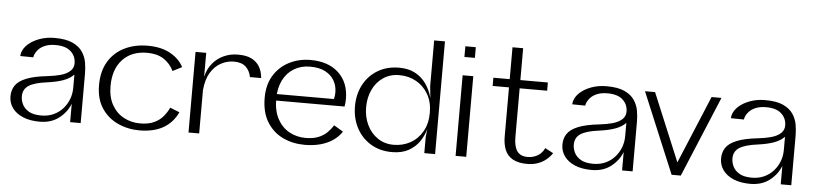

<svg xmlns="http://www.w3.org/2000/svg" viewBox="-42 -883 4743 1120"><g transform="rotate(5 2329.5 -323.5)"><path d="M210.2 12.8Q153.1 12.8 112.5 -4.3Q71.8 -21.4 49.9 -51.4Q28 -81.3 28 -119.9Q28 -156.3 46.1 -183.4Q64.2 -210.6 109.2 -229Q154.1 -247.4 232.6 -256Q274 -260.6 308.3 -269.9Q342.6 -279.3 363.3 -297.6Q383.9 -315.8 383.9 -344.1Q383.9 -385.8 353.9 -413.3Q323.9 -440.8 264.1 -440.8Q228.5 -440.8 203.3 -430.3Q178 -419.8 163.4 -403.1Q148.8 -386.4 143.2 -368.5Q142.4 -365.4 141.6 -362.6Q140.8 -359.8 141.1 -357.9L64.4 -358.9Q64.8 -363.7 65.7 -368.2Q66.6 -372.8 67.4 -377.4Q75.3 -406 101.9 -429.6Q128.6 -453.1 168.5 -467.4Q208.5 -481.6 254.9 -481.6Q321.8 -481.6 360.7 -463.6Q399.6 -445.6 419 -416.6Q438.4 -387.7 444 -354.5Q449.6 -321.4 449.6 -290.4V0H387.9V-107.7Q368.1 -57 322.7 -22.1Q277.3 12.8 210.2 12.8ZM216.5 -23.9Q256.6 -23.9 288.5 -38.7Q320.5 -53.4 342.7 -78.7Q365 -103.9 376.8 -135.3Q388.5 -166.6 388.5 -200.9V-278.6Q366.5 -255.2 328.5 -241.2Q290.5 -227.3 232.5 -219.5Q161.2 -210.5 127.6 -189.2Q94.1 -168 94.1 -125.5Q94.1 -103.1 104.8 -79.9Q115.5 -56.7 142.1 -40.3Q168.7 -23.9 216.5 -23.9Z M794.3 12.6Q726.1 12.6 667.1 -14.6Q608.2 -41.8 572.6 -95.8Q537 -149.8 537 -230.2Q537 -312.4 571.3 -368.8Q605.6 -425.2 665.2 -454.4Q724.8 -483.6 801 -483.6Q879.5 -483.6 932.8 -454Q986 -424.5 1010.8 -376.8L956.9 -349.2Q935.2 -393.4 896.8 -417.8Q858.4 -442.2 801 -442.2Q709.6 -442.2 657 -385.6Q604.3 -329 604.3 -230.2Q604.3 -164.4 630.5 -119Q656.7 -73.7 700 -51Q743.3 -28.2 794.3 -28.2Q842 -28.2 874.5 -42.7Q907.1 -57.2 928.2 -81.8Q949.2 -106.4 962.2 -135L1017.9 -113Q989 -51.1 933.1 -19.2Q877.1 12.6 794.3 12.6Z M1081 0V-472H1143.5V-331.1Q1153.9 -377.9 1181.4 -410.9Q1208.9 -443.8 1247 -460.8Q1285.1 -477.8 1327 -477.8Q1377.2 -478.6 1407.9 -463.2Q1438.5 -447.9 1454.3 -422.2Q1470.2 -396.6 1474.1 -364.5Q1474.9 -362.1 1474.9 -359.6Q1474.9 -357.1 1475.5 -353.3H1409.8Q1403.3 -390 1379 -412.6Q1354.8 -435.2 1309 -435.2Q1270 -435.2 1233.9 -415.9Q1197.9 -396.5 1173.5 -356.7Q1149.1 -316.9 1143.5 -253.6V0Z M1568.5 -268.4H1909.1Q1911.7 -278.9 1912.9 -287.8Q1914.1 -296.6 1914.1 -307.8Q1914.1 -345.5 1896.6 -376.4Q1879.2 -407.3 1843.9 -426Q1808.7 -444.6 1754.8 -444.6Q1701.2 -444.6 1660.4 -419.8Q1619.5 -395 1596.9 -349.9Q1574.3 -304.7 1573.7 -244Q1572.9 -171.7 1598.7 -123.7Q1624.6 -75.7 1667.9 -51.9Q1711.3 -28 1763.5 -28Q1807.8 -28 1838.1 -40.2Q1868.4 -52.4 1888.9 -72.4Q1909.3 -92.4 1923.9 -115.8L1978.1 -83.5Q1957.4 -52.2 1925.5 -30.7Q1893.5 -9.3 1852.5 1.7Q1811.4 12.6 1761.6 12.6Q1692 12.6 1634 -15Q1576 -42.6 1541 -99Q1506 -155.4 1506 -240.8Q1506 -318.2 1539.5 -372.2Q1573 -426.2 1629.4 -454.9Q1685.8 -483.6 1754 -483.6Q1858.5 -483.6 1918.6 -427.2Q1978.7 -370.8 1978.7 -275.6Q1978.7 -264.3 1977.9 -253.2Q1977.1 -242.1 1974.7 -230.2H1567.7Z M2525 0H2461.8V-93.7L2477.6 -238L2461.8 -392.5V-660H2525ZM2273 10.4Q2201.2 10.4 2147.6 -22.4Q2094 -55.2 2064.6 -111.2Q2035.1 -167.2 2035.1 -238Q2035.1 -308.2 2064.6 -363.7Q2094 -419.2 2147.6 -451.5Q2201.2 -483.8 2273 -483.8Q2327.8 -483.8 2366.9 -462.7Q2406 -441.7 2430.7 -406.3Q2455.5 -370.9 2467.7 -327.3Q2479.9 -283.7 2479.9 -238Q2479.9 -192.3 2468.8 -148.2Q2457.7 -104.1 2433.1 -68.3Q2408.4 -32.5 2369.2 -11.1Q2330 10.4 2273 10.4ZM2278.6 -32.8Q2332.5 -32.8 2376.7 -57.2Q2420.9 -81.7 2447.2 -127.9Q2473.4 -174.1 2473.4 -238Q2473.4 -300.5 2447 -345.9Q2420.5 -391.3 2376.4 -415.9Q2332.3 -440.6 2277.8 -440.6Q2223.7 -440.6 2183.8 -413.5Q2143.8 -386.5 2122.1 -340.5Q2100.3 -294.5 2100.3 -238Q2100.3 -180.9 2122.5 -134.4Q2144.6 -87.9 2185.1 -60.4Q2225.5 -32.8 2278.6 -32.8Z M2645 0V-472H2707.3V0ZM2646 -579.3V-641.9H2707.3V-579.3Z M3064.4 10.4Q3012.7 10.4 2980.7 -7.4Q2948.7 -25.1 2934.6 -58.4Q2920.5 -91.7 2920.5 -136.9V-425.2H2824.8V-473.4H2920.5V-660H2982.9V-473.4H3143.9V-425.2H2982.9V-139.9Q2982.9 -85.5 3002 -57.8Q3021.2 -30.2 3064.4 -30.2Q3094.9 -30.2 3121.9 -45.4Q3148.8 -60.7 3162.2 -90.7L3210.4 -65.3Q3196.8 -44.2 3175.5 -26.8Q3154.2 -9.3 3126.6 0.5Q3099.1 10.4 3064.4 10.4Z M3442.2 12.8Q3385.1 12.8 3344.4 -4.3Q3303.8 -21.4 3281.9 -51.4Q3260 -81.3 3260 -119.9Q3260 -156.3 3278.1 -183.4Q3296.2 -210.6 3341.1 -229Q3386.1 -247.4 3464.6 -256Q3506 -260.6 3540.3 -269.9Q3574.6 -279.3 3595.3 -297.6Q3615.9 -315.8 3615.9 -344.1Q3615.9 -385.8 3585.9 -413.3Q3555.9 -440.8 3496.1 -440.8Q3460.5 -440.8 3435.3 -430.3Q3410 -419.8 3395.4 -403.1Q3380.8 -386.4 3375.2 -368.5Q3374.4 -365.4 3373.6 -362.6Q3372.8 -359.8 3373.1 -357.9L3296.4 -358.9Q3296.8 -363.7 3297.7 -368.2Q3298.6 -372.8 3299.4 -377.4Q3307.3 -406 3333.9 -429.6Q3360.6 -453.1 3400.5 -467.4Q3440.5 -481.6 3486.9 -481.6Q3553.8 -481.6 3592.7 -463.6Q3631.6 -445.6 3651 -416.6Q3670.4 -387.7 3676 -354.5Q3681.6 -321.4 3681.6 -290.4V0H3619.9V-107.7Q3600.1 -57 3554.7 -22.1Q3509.3 12.8 3442.2 12.8ZM3448.5 -23.9Q3488.6 -23.9 3520.5 -38.7Q3552.5 -53.4 3574.7 -78.7Q3597 -103.9 3608.8 -135.3Q3620.5 -166.6 3620.5 -200.9V-278.6Q3598.5 -255.2 3560.5 -241.2Q3522.5 -227.3 3464.5 -219.5Q3393.2 -210.5 3359.6 -189.2Q3326.1 -168 3326.1 -125.5Q3326.1 -103.1 3336.8 -79.9Q3347.5 -56.7 3374.1 -40.3Q3400.7 -23.9 3448.5 -23.9Z M3910 0 3712.8 -472H3771.8L3947.3 -50.5H3926.9L4102.7 -472H4160.6L3963.7 0Z M4371.2 12.8Q4314.1 12.8 4273.4 -4.3Q4232.8 -21.4 4210.9 -51.4Q4189 -81.3 4189 -119.9Q4189 -156.3 4207.1 -183.4Q4225.2 -210.6 4270.1 -229Q4315.1 -247.4 4393.6 -256Q4435 -260.6 4469.3 -269.9Q4503.6 -279.3 4524.3 -297.6Q4544.9 -315.8 4544.9 -344.1Q4544.9 -385.8 4514.9 -413.3Q4484.9 -440.8 4425.1 -440.8Q4389.5 -440.8 4364.3 -430.3Q4339 -419.8 4324.4 -403.1Q4309.8 -386.4 4304.2 -368.5Q4303.4 -365.4 4302.6 -362.6Q4301.8 -359.8 4302.1 -357.9L4225.4 -358.9Q4225.8 -363.7 4226.7 -368.2Q4227.6 -372.8 4228.4 -377.4Q4236.3 -406 4262.9 -429.6Q4289.6 -453.1 4329.5 -467.4Q4369.5 -481.6 4415.9 -481.6Q4482.8 -481.6 4521.7 -463.6Q4560.6 -445.6 4580 -416.6Q4599.4 -387.7 4605 -354.5Q4610.6 -321.4 4610.6 -290.4V0H4548.9V-107.7Q4529.1 -57 4483.7 -22.1Q4438.3 12.8 4371.2 12.8ZM4377.5 -23.9Q4417.6 -23.9 4449.5 -38.7Q4481.5 -53.4 4503.7 -78.7Q4526 -103.9 4537.8 -135.3Q4549.5 -166.6 4549.5 -200.9V-278.6Q4527.5 -255.2 4489.5 -241.2Q4451.5 -227.3 4393.5 -219.5Q4322.2 -210.5 4288.6 -189.2Q4255.1 -168 4255.1 -125.5Q4255.1 -103.1 4265.8 -79.9Q4276.5 -56.7 4303.1 -40.3Q4329.7 -23.9 4377.5 -23.9Z"/></g></svg>

Font: Panamera Thin
Style: Regular
Weight: 100
Designer: Bastien Sozeau
Foundry: NBR — Bastien Sozeau
Version: Version 3.003;gftools[0.9.33]